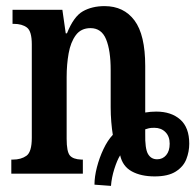

<svg xmlns="http://www.w3.org/2000/svg" viewBox="-20 -568 639 628"><path d="M289 36Q289 10 297 -21Q305 -52 318.5 -80.5Q332 -109 349 -127Q346 -145 344 -169Q342 -193 342 -217V-339Q342 -403 327 -439.5Q312 -476 276 -476Q245 -476 228 -453Q211 -430 204.5 -393.5Q198 -357 198 -316V-114Q198 -72 208.5 -59.5Q219 -47 246 -46H251V0H17V-46H22Q49 -46 66.5 -58.5Q84 -71 84 -117V-423Q84 -466 68 -478Q52 -490 25 -490H21V-536H184L195 -459H199Q221 -514 251 -531Q281 -548 322 -548Q385 -548 420 -501Q455 -454 455 -352V-200Q473 -203 491 -203Q540 -203 569.5 -177Q599 -151 599 -98Q599 -72 589.5 -47.5Q580 -23 555 -7Q530 9 486 9Q441 9 411 -7.5Q381 -24 373 -60Q363 -44 354 -15.5Q345 13 343 40ZM494 -47Q512 -47 523.5 -60.5Q535 -74 535 -98Q535 -122 521 -136Q507 -150 485 -150Q473 -150 467 -148.5Q461 -147 455 -145V-131Q454 -82 464 -64.5Q474 -47 494 -47Z"/></svg>

Font: Noto Serif ExtraCondensed SemiBold
Style: Regular
Weight: 600
Width: 2
Designer: Monotype Design Team
Foundry: Monotype Imaging Inc.
Version: Version 2.015; ttfautohint (v1.8.4.7-5d5b)